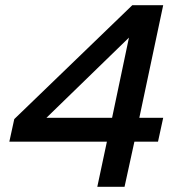

<svg xmlns="http://www.w3.org/2000/svg" viewBox="-20 -720 676 740"><path d="M609 -700 517 -266H609L589 -174H498L460 0H355L392 -174H16L35 -261L490 -700ZM159 -266H412L477 -575Z"/></svg>

Font: Rosa Sans Medium
Style: Italic
Weight: 500
Italic angle: -12°
Designer: Pentagram / MCKL
Foundry: Pentagram / MCKL
Version: Version 1.005;September 16, 2019;FontCreator 11.5.0.2425 64-